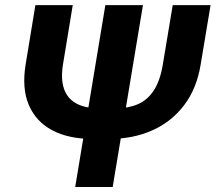

<svg xmlns="http://www.w3.org/2000/svg" viewBox="-20 -748 862 768"><path d="M670.9 -727.5H822.3L782.7 -490.2Q767.1 -394 716.8 -327.6Q666.5 -261.2 589.6 -226.8Q512.7 -192.4 418.5 -192.4H348.6Q254.4 -192.4 189.2 -226.8Q124 -261.2 95.5 -327.6Q66.9 -394 82.5 -490.2L121.6 -727.5H271L231.9 -490.2Q222.7 -433.1 235.6 -394Q248.5 -355 283.7 -335Q318.8 -314.9 376.5 -314.9H444.8Q494.1 -314.9 532.2 -331.5Q570.3 -348.1 595.5 -386.7Q620.6 -425.3 631.3 -490.2ZM551.8 -727.5 430.7 0H280.8L401.4 -727.5Z"/></svg>

Font: Inter Tight
Style: Bold Italic
Weight: 700
Italic angle: -9.39999°
Designer: Rasmus Andersson
Foundry: rsms
Version: Version 3.004